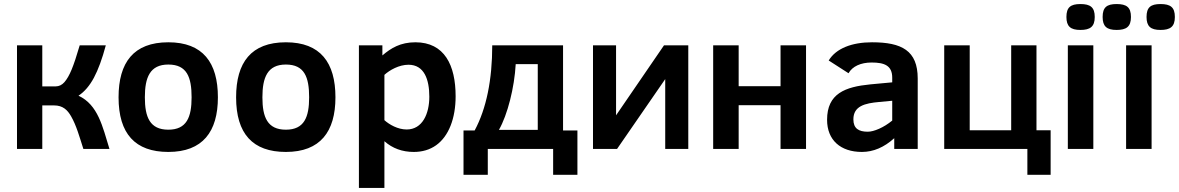

<svg xmlns="http://www.w3.org/2000/svg" viewBox="-20 -736 5827 949"><path d="M189 -512H64V0H189V-215H247C291.4 -215 313.7 -192 331.5 -161C357.6 -115.6 372.9 -59.7 392 0H521C486.7 -111.1 464.7 -217.7 368 -263C397.3 -282.3 422.7 -311.8 444 -351.5C465.3 -391.2 485 -444.7 503 -512H374C358.7 -459.3 345.3 -419.3 334 -392C322.7 -364.7 310.8 -344 298.5 -330C286.2 -316 271.7 -309 255 -309H189Z M812 -527C640.1 -527 566 -426.9 566 -255C566 -75 648 15 812 15C982.1 15 1057 -85.2 1057 -255C1057 -426.4 983 -527 812 -527ZM812 -95C720.6 -95 696 -157.1 696 -255C696 -352.7 720.7 -417 812 -417C904.1 -417 927 -354.4 927 -255C927 -157 902.9 -95 812 -95Z M1393 -527C1221.1 -527 1147 -426.9 1147 -255C1147 -75 1229 15 1393 15C1563.1 15 1638 -85.2 1638 -255C1638 -426.4 1564 -527 1393 -527ZM1393 -95C1301.6 -95 1277 -157.1 1277 -255C1277 -352.7 1301.7 -417 1393 -417C1485.1 -417 1508 -354.4 1508 -255C1508 -157 1483.9 -95 1393 -95Z M2033 -527C1959.5 -527 1912.2 -498.2 1870 -462V-512H1754V193H1880V-38C1920 -2.7 1968.3 15 2025 15C2067.7 15 2104.5 4 2135.5 -18C2198.2 -62.5 2232 -151.6 2232 -260C2232 -413.9 2176.9 -527 2033 -527ZM1990 -96C1946.1 -96 1903.9 -120.5 1880 -142V-366C1905.9 -389.7 1952.5 -416 1999 -416C2076.9 -416 2102 -343 2102 -258C2102 -174 2068.2 -96 1990 -96Z M2326 -91H2271V128H2391V0H2714V128H2834V-91H2763V-512H2413C2413 -342.4 2384.2 -199 2326 -91ZM2529 -419H2638V-94H2446C2488.7 -168.4 2522.8 -304.1 2529 -419Z M3030 0 3268 -345V0H3382V-512H3262L3025 -166V-512H2911V0Z M3964 0V-512H3838V-310H3631V-512H3505V0H3631V-216H3838V0Z M4290 -527C4191.1 -527 4112.3 -497 4076 -437L4174 -374C4193 -407.9 4234.6 -427 4288 -427C4350.5 -427 4390 -412.6 4390 -352V-329L4282 -319C4157.1 -306.8 4068 -273.5 4068 -144C4068 -43.5 4134.7 15 4240 15C4296.7 15 4350 -7.7 4400 -53V0H4516V-348C4516 -486.2 4436.6 -527 4290 -527ZM4198 -146C4198 -211.8 4254.7 -225.7 4326 -232L4390 -238V-140C4368.7 -122.7 4347 -109.2 4325 -99.5C4303 -89.8 4284.3 -85 4269 -85C4224.8 -85 4198 -100.5 4198 -146Z M4647 0H5058V128H5173V-92H5103V-512H4978V-92H4773V-512H4647Z M5320 -716C5271.2 -716 5251 -699.4 5251 -652C5251 -606.2 5270.9 -588 5320 -588C5368 -588 5391 -603.8 5391 -652C5391 -700.3 5369.2 -716 5320 -716ZM5258 0H5384V-512H5258Z M5546 0H5672V-512H5546ZM5716 -716C5667.2 -716 5647 -699.4 5647 -652C5647 -606.2 5666.9 -588 5716 -588C5764 -588 5787 -603.8 5787 -652C5787 -700.3 5765.2 -716 5716 -716ZM5499 -716C5450.2 -716 5430 -699.4 5430 -652C5430 -606.2 5449.9 -588 5499 -588C5547 -588 5570 -603.8 5570 -652C5570 -700.3 5548.2 -716 5499 -716Z"/></svg>

Font: Fog Sans
Style: Bold
Weight: 700
Foundry: Intel Corporation
Version: Version 1.00